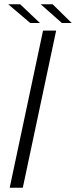

<svg xmlns="http://www.w3.org/2000/svg" viewBox="-20 -881 356 901"><path d="M25.5 0 182 -737.5H243.5L87 0ZM316.5 -773H270.5L171 -861H227ZM167.5 -773H122L18.5 -861H74.5Z"/></svg>

Font: Epilogue Light
Style: Italic
Weight: 300
Italic angle: -12°
Designer: Tyler Finck
Foundry: Etcetera Type Co
Version: Version 2.111; ttfautohint (v1.8.3)